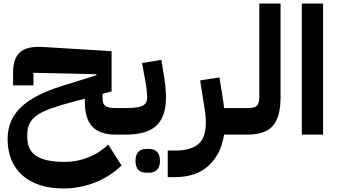

<svg xmlns="http://www.w3.org/2000/svg" viewBox="-20 -760 1904 1084"><path d="M337 304Q263 304 205 285Q147 266 106.5 230Q66 194 44.5 142.5Q23 91 23 25Q23 -81 96 -152.5Q169 -224 325 -273L524 -335V-341L169 -349V-278H54V-353Q54 -429 92.5 -464.5Q131 -500 219 -495L610 -471V-244L559 -230V-204Q559 -174 575 -162Q591 -150 629 -150H659V-30L629 0Q543 -1 501 -45.5Q459 -90 459 -184V-203L387 -184Q317 -165 269 -148Q221 -131 191 -110.5Q161 -90 147.5 -63.5Q134 -37 134 -1V11Q134 46 144.5 72.5Q155 99 180 117Q205 135 245.5 144.5Q286 154 346 154Q415 154 479 128.5Q543 103 591 56L666 174Q605 235 518.5 269.5Q432 304 337 304Z M629 -120 659 -150H688Q724 -150 747.5 -153Q771 -156 785.5 -163.5Q800 -171 805.5 -182.5Q811 -194 811 -211Q811 -226 808.5 -249.5Q806 -273 799 -311L782 -404L891 -422L906 -329Q911 -302 914 -269Q917 -236 917 -211Q917 -102 863.5 -51Q810 0 688 0H629ZM804 215Q778 215 761.5 199Q745 183 745 148Q745 113 761.5 97Q778 81 804 81H824Q850 81 866.5 97Q883 113 883 148Q883 183 866.5 199Q850 215 824 215Z M927 90H967Q1058 90 1100.5 53Q1143 16 1142 -70Q1142 -93 1139 -118.5Q1136 -144 1131 -173L1110 -306L1219 -323L1234 -230Q1238 -208 1240.5 -188Q1243 -168 1245 -150H1337V-30L1307 0H1245Q1228 111 1157.5 175.5Q1087 240 968 240H927Z M1307 -120 1337 -150H1381Q1419 -150 1431.5 -164.5Q1444 -179 1444 -210V-740H1564V-210Q1564 -103 1522.5 -52Q1481 -1 1381 0H1307Z M1684 -740H1804V0H1684Z"/></svg>

Font: IBM Plex Sans Arabic
Style: Bold
Weight: 700
Designer: Mike Abbink, Paul van der Laan, Pieter van Rosmalen, Wael Morcos, Khajak Apelian
Foundry: Bold Monday
Version: Version 1.2